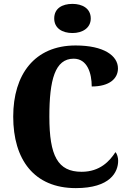

<svg xmlns="http://www.w3.org/2000/svg" viewBox="-20 -958 666 988"><path d="M353 -788C403 -788 447 -813 447 -863C447 -915 403 -938 353 -938C300 -938 259 -915 259 -863C259 -813 300 -788 353 -788ZM370 10C548 10 588 -73 588 -131C588 -146 583 -166 574 -175C545 -130 495 -74 400 -74C277 -74 234 -156 234 -358C234 -547 263 -656 359 -656C430 -656 452 -580 452 -513C544 -513 587 -554 587 -606C587 -671 515 -724 369 -724C158 -724 48 -575 48 -358C48 -137 155 10 370 10Z"/></svg>

Font: Noto Serif Bengali Condensed Black
Style: Regular
Weight: 900
Width: 3
Designer: Juan Bruce, Universal Thirst, Indian Type Foundry and the Monotype Design Team.
Foundry: Monotype Imaging Inc.
Version: Version 2.003